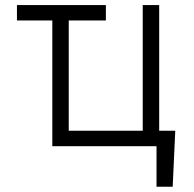

<svg xmlns="http://www.w3.org/2000/svg" viewBox="-20 -565 748 742"><path d="M389.2 -545.5V-485.8H245.7V-59.7H531.6V-545.5H595.2V-59.7H657.3L647.4 156.6H584.9V0H182.2V-485.8H45.5V-545.5Z"/></svg>

Font: Inter P Light
Style: Regular
Weight: 300
Designer: Rasmus Andersson
Foundry: rsms
Version: Version 3.018;git-588b23468